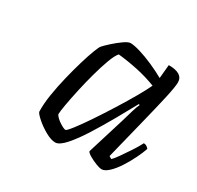

<svg xmlns="http://www.w3.org/2000/svg" viewBox="-102 -892 676 659"><g transform="rotate(30 236.0 -562.5)"><path d="M187 -350Q170 -350 147 -363Q124 -376 106.5 -391.5Q89 -407 87 -414Q86 -445 92 -482.5Q98 -520 107.5 -559Q117 -598 127 -631.5Q137 -665 145.5 -687Q154 -709 158 -713Q165 -721 181.5 -736Q198 -751 215 -763Q232 -775 241 -775Q255 -775 280 -767.5Q305 -760 333.5 -747.5Q362 -735 387 -721L392 -775Q449 -775 449 -739Q449 -722 438.5 -675Q428 -628 410.5 -558Q393 -488 372 -403L382 -397Q390 -404 402.5 -422Q415 -440 429 -461Q443 -482 452 -500Q459 -500 464 -496.5Q469 -493 472 -489Q466 -471 454.5 -447.5Q443 -424 428.5 -401.5Q414 -379 398.5 -364.5Q383 -350 371 -350Q362 -350 347 -356Q332 -362 319 -369.5Q306 -377 304 -383L349 -529Q356 -553 362.5 -575Q369 -597 374 -606L370 -608Q350 -571 325 -527Q300 -483 274.5 -442.5Q249 -402 226 -376Q203 -350 187 -350ZM196 -405Q200 -405 217.5 -427.5Q235 -450 258.5 -485Q282 -520 306.5 -559Q331 -598 350.5 -632Q370 -666 379 -686Q343 -700 303.5 -708.5Q264 -717 225 -721Q215 -710 204.5 -681.5Q194 -653 184 -616.5Q174 -580 166 -543.5Q158 -507 153 -478.5Q148 -450 148 -439Q155 -427 172 -416Q189 -405 196 -405Z"/></g></svg>

Font: Texturina 72pt 72pt Light
Style: Italic
Weight: 300
Italic angle: -11°
Designer: Guillermo Torres Carreño
Foundry: Omnibus-Type
Version: Version 1.002; ttfautohint (v1.8.3)